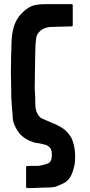

<svg xmlns="http://www.w3.org/2000/svg" viewBox="-20 -700 440 937"><path d="M346.7 57.6Q346.7 86.9 344.7 98.6Q342.8 111.3 336.9 130.9Q323.2 177.7 292 193.4Q260.7 209 244.1 212.9Q241.2 213.9 223.6 214.8Q206.1 214.8 184.6 215.8Q158.2 216.8 135.7 217.8Q112.3 217.8 112.3 217.8Q110.4 217.8 109.4 216.8Q107.4 214.8 107.4 212.9Q107.4 180.7 107.4 115.2Q107.4 113.3 108.4 112.3Q109.4 111.3 109.4 111.3Q110.4 110.4 111.3 110.4Q113.3 110.4 114.3 110.4Q114.3 110.4 132.8 109.4Q152.3 109.4 167 109.4Q200.2 104.5 215.8 96.7Q231.4 88.9 232.4 65.4Q233.4 56.6 232.4 42Q230.5 28.3 221.7 18.6Q212.9 10.7 206.1 7.8Q199.2 5.9 182.6 2Q181.6 1 168 -1Q154.3 -2 142.6 -5.9Q98.6 -20.5 75.2 -48.8Q51.8 -78.1 43.9 -110.4Q43.9 -110.4 43.9 -111.3Q43.9 -112.3 43.9 -113.3Q43 -118.2 42 -123Q42 -127.9 42 -131.8Q42 -132.8 42 -132.8Q42 -132.8 42 -132.8Q41 -138.7 41 -143.6Q41 -149.4 40 -155.3Q37.1 -185.5 35.2 -222.7Q34.2 -260.7 34.2 -297.9Q33.2 -322.3 33.2 -344.7Q33.2 -387.7 34.2 -424.8Q36.1 -481.4 36.1 -481.4Q36.1 -532.2 47.9 -570.3Q59.6 -608.4 84 -632.8Q107.4 -658.2 131.8 -668.9Q155.3 -679.7 198.2 -679.7Q198.2 -679.7 221.7 -679.7Q244.1 -679.7 269.5 -679.7Q291 -679.7 306.6 -679.7Q323.2 -679.7 323.2 -679.7Q325.2 -679.7 330.1 -679.7Q332 -679.7 333 -678.7Q335 -677.7 335 -674.8Q335 -641.6 335 -576.2Q335 -574.2 333 -572.3Q332 -571.3 330.1 -571.3Q293.9 -570.3 222.7 -568.4Q203.1 -565.4 191.4 -559.6Q178.7 -552.7 170.9 -543.9Q157.2 -528.3 156.2 -509.8Q154.3 -491.2 153.3 -483.4Q152.3 -470.7 152.3 -450.2Q151.4 -428.7 151.4 -410.2Q151.4 -362.3 149.4 -267.6Q152.3 -235.4 152.3 -192.4Q152.3 -148.4 177.7 -126Q182.6 -122.1 197.3 -116.2Q212.9 -109.4 231.4 -101.6Q283.2 -81.1 304.7 -58.6Q326.2 -36.1 333 -16.6Q339.8 2 342.8 18.6Q345.7 35.2 346.7 57.6Z"/></svg>

Font: Typeface
Style: Regular
Weight: 400
Version: Version 1.0